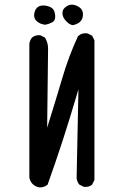

<svg xmlns="http://www.w3.org/2000/svg" viewBox="-20 -805 540 821"><path d="M146.5 -3.9Q113.3 -11.7 105.5 -44.9V-617.2Q107.4 -632.8 117.2 -644.5Q130.9 -656.2 152.3 -654.3L171.9 -644.5Q187.5 -621.1 185.5 -588.9L181.6 -258.8Q220.7 -383.8 247.1 -473.6Q273.4 -563.5 313.5 -650.4Q331.1 -666 354.5 -662.1L374 -652.3L383.8 -632.8V-35.2L374 -15.6Q360.4 -3.9 338.9 -5.9L319.3 -15.6Q309.6 -27.3 307.6 -43L315.4 -422.9Q277.3 -293.9 247.1 -201.2Q216.8 -108.4 183.6 -15.6Q168 -2 146.5 -3.9ZM291 -697.3Q277.3 -699.2 261.7 -715.8Q246.1 -732.4 247.1 -751Q248 -769.5 268.6 -780.3Q289.1 -791 314 -777.3Q338.9 -763.7 334 -734.4Q329.1 -705.1 291 -697.3ZM173.8 -699.2Q152.3 -701.2 137.7 -713.9Q123 -726.6 126.5 -747.1Q129.9 -767.6 144 -776.4Q158.2 -785.2 182.6 -779.3Q207 -773.4 212.9 -754.4Q218.8 -735.4 213.9 -721.2Q209 -707 173.8 -699.2Z"/></svg>

Font: JasonHandwriting1
Style: Regular
Weight: 400
Version: Version 1.48.20